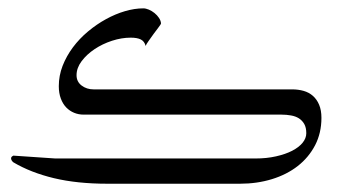

<svg xmlns="http://www.w3.org/2000/svg" viewBox="-20 -444 832 464"><path d="M686 -228Q700.7 -228 713.6 -224.4Q726.6 -220.7 736.1 -212.4Q745.6 -204.1 751.2 -190.9Q756.8 -177.7 756.8 -159.2Q756.8 -122.6 741.5 -93Q726.1 -63.5 699.5 -42.7Q672.9 -22 637 -11Q601.1 0 560.1 0H238.8Q166.5 0 110.4 -13.4Q54.2 -26.9 12.2 -51.8Q9.3 -54.2 8.1 -56.6Q6.8 -59.1 6.8 -61Q6.8 -64.5 9.8 -66.4Q11.2 -67.4 12.2 -67.9L113.8 -61H597.2Q624.5 -61 647.2 -66.2Q669.9 -71.3 686 -79.6Q702.1 -87.9 711.2 -98.9Q720.2 -109.9 720.2 -122.1Q720.2 -135.7 715.3 -144.3Q710.4 -152.8 702.4 -158Q694.3 -163.1 683.3 -165Q672.4 -167 660.2 -167H182.1Q169.9 -167 159.2 -171.4Q148.4 -175.8 140.1 -184.3Q131.8 -192.9 127 -205.8Q122.1 -218.8 122.1 -235.8Q122.1 -261.2 131.3 -284.9Q140.6 -308.6 156.2 -329.6Q171.9 -350.6 192.6 -367.9Q213.4 -385.3 236.1 -397.7Q258.8 -410.2 282 -417Q305.2 -423.8 326.2 -423.8Q332.5 -423.8 339.8 -420.7Q347.2 -417.5 353.5 -412.4Q359.9 -407.2 364.3 -400.6Q368.7 -394 369.1 -387.2Q369.1 -385.7 363.5 -378.4Q357.9 -371.1 351.3 -362.1Q344.7 -353 338.9 -344.7Q333 -336.4 332 -333Q329.1 -344.2 320.3 -348.6Q311.5 -353 295.9 -353Q273.9 -353 250.7 -345.5Q227.5 -337.9 208.5 -325.2Q189.5 -312.5 177.2 -296.1Q165 -279.8 165 -262.2Q165 -246.6 177.2 -237.3Q189.5 -228 206.1 -228Z"/></svg>

Font: Scheherazade Urdu
Style: Regular
Weight: 400
Designer: SIL International
Foundry: SIL International
Version: Version 1.005 (build 117/117)